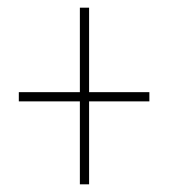

<svg xmlns="http://www.w3.org/2000/svg" viewBox="-20 -603 439 500"><path d="M212 -363H369V-339H212V-123H188V-339H29V-363H188V-583H212Z"/></svg>

Font: Noto Sans Lao ExtraCondensed Thin
Style: Regular
Weight: 100
Width: 2
Designer: Monotype Design Team
Foundry: Monotype Imaging Inc.
Version: Version 2.003; ttfautohint (v1.8.4.7-5d5b)